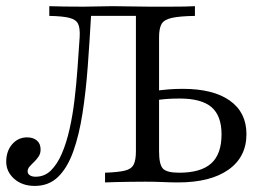

<svg xmlns="http://www.w3.org/2000/svg" viewBox="-25 -591 855 622"><path d="M87.9 11.3Q46.8 11.3 21 -11.7Q-4.8 -34.7 -4.8 -66.9Q-4.8 -101.6 14.5 -123.8Q33.9 -146 62.9 -146Q82.3 -146 94.4 -135.9Q106.5 -125.8 106.5 -106.5Q106.5 -93.5 100 -83.9Q93.5 -74.2 85.5 -66.5Q77.4 -58.9 71 -51.6Q64.5 -44.4 64.5 -35.5Q64.5 -28.2 71.4 -23.4Q78.2 -18.5 90.3 -18.5Q119.4 -18.5 139.9 -38.7Q160.5 -58.9 175.4 -93.5Q190.3 -128.2 200.4 -173Q210.5 -217.7 216.5 -268.5Q222.6 -319.4 226.2 -371.4Q229.8 -423.4 233.1 -471Q234.7 -499.2 228.2 -513.3Q221.8 -527.4 200 -533.1Q178.2 -538.7 134.7 -539.5V-571Q154 -570.2 184.7 -569.8Q215.3 -569.4 246.8 -569.4Q270.2 -569.4 292.3 -570.2Q314.5 -571 340.3 -571Q371.8 -571 398 -570.2Q424.2 -569.4 460.5 -569.4Q496 -569.4 524.6 -569.4Q553.2 -569.4 573.8 -569.8Q594.4 -570.2 606.5 -571V-539.5Q557.3 -538.7 531.9 -533.1Q506.5 -527.4 498.4 -513.3Q490.3 -499.2 490.3 -470.2V-100.8Q490.3 -58.1 502.8 -44.8Q515.3 -31.5 555.6 -31.5Q625.8 -31.5 659.3 -61.7Q692.7 -91.9 692.7 -155.6Q692.7 -216.1 660.1 -244Q627.4 -271.8 557.3 -271.8Q533.1 -271.8 512.5 -270.2Q491.9 -268.5 474.2 -265.3V-296Q495.2 -299.2 518.1 -301.2Q541.1 -303.2 566.9 -303.2Q666.1 -303.2 719.8 -264.9Q773.4 -226.6 773.4 -156.5Q773.4 -82.3 714.9 -41.1Q656.5 0 551.6 0Q529.8 0 502.8 -1.2Q475.8 -2.4 445.2 -2.4Q420.2 -2.4 396 -2Q371.8 -1.6 351.2 -1.2Q330.6 -0.8 315.3 0V-31.5Q358.9 -33.1 379.8 -38.3Q400.8 -43.5 408.1 -58.1Q415.3 -72.6 415.3 -100.8V-543.5L422.6 -539.5H259.7L270.2 -543.5Q265.3 -457.3 259.3 -375.8Q253.2 -294.4 242.3 -224.2Q231.5 -154 212.5 -100.8Q193.5 -47.6 163.3 -18.1Q133.1 11.3 87.9 11.3Z"/></svg>

Font: Playfair 12pt Light
Style: Regular
Weight: 300
Designer: Claus Eggers Sørensen
Foundry: Claus Eggers Sørensen
Version: Version 2.000;gftools[0.9.28]